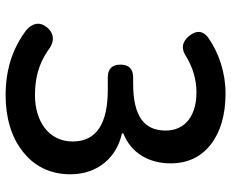

<svg xmlns="http://www.w3.org/2000/svg" viewBox="-88 -702 804 667"><g transform="rotate(90 313.5 -368.0)"><path d="M481 -699C439 -732 379 -750 304 -750C232 -750 163 -727 109 -689C85 -670 85 -648 104 -624C125 -598 150 -595 177 -614C214 -636 255 -649 301 -649C377 -649 433 -613 433 -542C433 -469 386 -429 269 -429H248C219 -429 204 -414 204 -385C204 -356 219 -341 248 -341H291C407 -341 471 -303 471 -219C471 -135 400 -88 310 -88C251 -88 202 -101 155 -133C127 -156 96 -157 74 -129C54 -104 60 -79 84 -58C150 -8 225 14 311 14C388 14 456 -6 505 -45C555 -83 585 -139 585 -211C585 -308 524 -373 443 -390V-395C510 -421 547 -483 547 -559C547 -619 524 -666 481 -699Z"/></g></svg>

Font: GenSenRounded2 TW M
Style: Regular
Weight: 500
Version: Version 2.100;PS 2.1;hotconv 16.6.51;makeotf.lib2.5.65220 DE